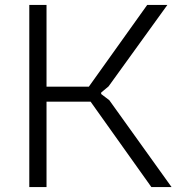

<svg xmlns="http://www.w3.org/2000/svg" viewBox="-20 -760 726 780"><path d="M99 -740H169V-408H341L578 -740H660L421 -409L391 -384V-378L424 -353L677 0H595L348 -347H169V0H99Z"/></svg>

Font: Encode Sans Wide
Style: Light
Weight: 300
Designer: Pablo Impallari, Andres Torresi
Foundry: Pablo Impallari, Andres Torresi
Version: Version 1.000; ttfautohint (v1.00) -l 8 -r 50 -G 200 -x 14 -